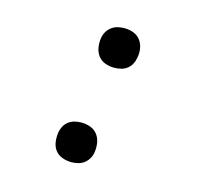

<svg xmlns="http://www.w3.org/2000/svg" viewBox="-85 -631 770 732"><g transform="rotate(15 300.0 -265.0)"><path d="M320 -382Q301 -382 284 -388.5Q267 -395 256.5 -409Q246 -423 243 -441.5Q240 -460 243 -479Q245 -492 252 -504Q259 -516 270 -524Q281 -532 294 -535Q307 -538 320 -538Q339 -538 356 -531.5Q373 -525 383.5 -511Q394 -497 397 -478.5Q400 -460 396 -441Q394 -428 387.5 -416Q381 -404 370 -396Q359 -388 346 -385Q333 -382 320 -382ZM255 8Q237 8 219.5 1.5Q202 -5 191.5 -19Q181 -33 178.5 -51.5Q176 -70 179 -89Q181 -102 187.5 -114Q194 -126 205 -134Q216 -142 229 -145Q242 -148 255 -148Q274 -148 291 -141.5Q308 -135 318.5 -121Q329 -107 332 -88.5Q335 -70 332 -51Q330 -38 323 -26Q316 -14 305 -6Q294 2 281 5Q268 8 255 8Z"/></g></svg>

Font: Iosevka Slab Extended Oblique
Style: Regular
Weight: 400
Width: 7
Italic angle: -9°
Monospace: yes
Designer: Belleve Invis
Foundry: Belleve Invis
Version: Version 11.1.0; ttfautohint (v1.8.3)